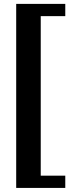

<svg xmlns="http://www.w3.org/2000/svg" viewBox="-20 -926 415 978"><path d="M62.5 31.2V-906.2H312.5V-843.8H187.5V-31.2H312.5V31.2Z"/></svg>

Font: Oswald-Regular
Style: Regular
Weight: 400
Designer: vernon adams
Foundry: vernon adams
Version: Version 2.002; ttfautohint (v0.92.18-e454-dirty) -l 8 -r 50 